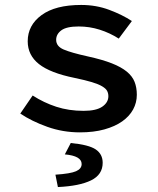

<svg xmlns="http://www.w3.org/2000/svg" viewBox="-20 -523 640 776"><path d="M303 12Q234 12 171 -10.5Q108 -33 62 -64L112 -137Q157 -108 207.5 -91.5Q258 -75 318 -75Q369 -75 393.5 -92Q418 -109 418 -134Q418 -146 413 -155.5Q408 -165 393 -174Q378 -183 351.5 -191Q325 -199 282 -208Q183 -228 137.5 -264Q92 -300 92 -356Q92 -421 148 -462Q204 -503 308 -503Q369 -503 422 -483Q475 -463 513 -438L460 -367Q424 -390 383 -403Q342 -416 298 -416Q249 -416 228 -400.5Q207 -385 207 -362Q207 -336 237 -323Q267 -310 335 -295Q394 -282 432 -267Q470 -252 492.5 -233.5Q515 -215 524 -192Q533 -169 533 -140Q533 -108 518 -80.5Q503 -53 474 -32.5Q445 -12 402 0Q359 12 303 12ZM214 233 204 183Q265 179 287.5 169Q310 159 310 140Q310 107 242 101L266 55Q339 62 367 81Q395 100 395 135Q395 183 348 206Q301 229 214 233Z"/></svg>

Font: Source Code Pro Semibold
Style: Regular
Weight: 600
Monospace: yes
Designer: Paul D. Hunt, Teo Tuominen
Foundry: Adobe Systems Incorporated
Version: Version 2.030;PS 1.000;hotconv 16.6.51;makeotf.lib2.5.65220